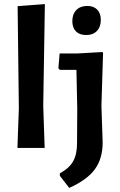

<svg xmlns="http://www.w3.org/2000/svg" viewBox="-20 -722 588 937"><path d="M199 -702 191 -205 198 0H65L72 -193L66 -692ZM406 -693Q437 -693 454.5 -675Q472 -657 472 -625Q472 -591 453 -571Q434 -551 401 -551Q368 -551 350.5 -569Q333 -587 333 -619Q333 -653 352.5 -673Q372 -693 406 -693ZM479 -468 483 -465 475 -205 481 -27Q481 52 443 104Q405 156 318 195L272 136V124Q318 99 337 65Q356 31 356 -23L357 -192L353 -381H272L265 -389L271 -461H356Z"/></svg>

Font: Alegreya Sans
Style: Bold
Weight: 700
Designer: Juan Pablo del Peral
Foundry: Huerta Tipografica
Version: Version 2.007